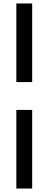

<svg xmlns="http://www.w3.org/2000/svg" viewBox="-20 -832 264 1104"><path d="M165 -360H74V-812H165ZM165 252H74V-200H165Z"/></svg>

Font: Rilu
Style: Bold
Weight: 500
Designer: Alí Sinisterra
Foundry: Alí Sinisterra
Version: ""